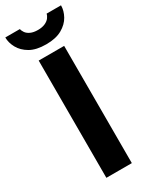

<svg xmlns="http://www.w3.org/2000/svg" viewBox="-235 -922 773 973"><g transform="rotate(-30 151.0 -436.0)"><path d="M76 0V-686H225V0ZM151 -738Q93 -738 57.5 -758.5Q22 -779 5 -810Q-12 -841 -12 -872H73Q75 -862 83 -850Q91 -838 108 -830Q125 -822 151 -822Q176 -822 193.5 -830Q211 -838 219.5 -850Q228 -862 230 -872H314Q314 -841 297 -810Q280 -779 244 -758.5Q208 -738 151 -738Z"/></g></svg>

Font: Archivo SemiBold
Style: Bold
Weight: 700
Version: Version 2.001